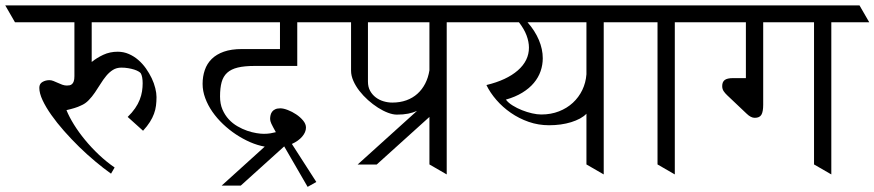

<svg xmlns="http://www.w3.org/2000/svg" viewBox="-62 -665 3334 732"><path d="M664.6 -580.1H287.6V-428.7Q306.6 -444.3 331.8 -456.1Q356.9 -467.8 386.7 -467.8Q409.2 -467.8 429 -459.2Q448.7 -450.7 465.1 -436.5Q481.4 -422.4 494.4 -404.1Q507.3 -385.7 516.4 -366.7Q525.4 -347.7 530 -328.9Q534.7 -310.1 534.7 -294.9Q534.7 -277.8 532.7 -262.2Q530.8 -246.6 525.1 -231.2Q519.5 -215.8 509.5 -200Q499.5 -184.1 483.4 -166.5L424.8 -219.2Q441.9 -235.8 453.1 -252.2Q464.4 -268.6 470.7 -284.9Q477.1 -301.3 479.5 -316.9Q481.9 -332.5 481.9 -347.7Q481.9 -359.9 480 -370.1Q478 -380.4 474.6 -385.7Q472.7 -388.7 466.1 -392.6Q459.5 -396.5 449.7 -399.7Q439.9 -402.8 427.2 -405Q414.6 -407.2 400.9 -407.2Q382.3 -407.2 368.4 -398.4Q354.5 -389.6 343 -375.7Q331.5 -361.8 321.3 -345.2Q311 -328.6 300 -312.5Q289.1 -296.4 276.1 -283Q263.2 -269.5 246.6 -262.7Q235.8 -257.3 222.2 -253.2Q208.5 -249 191.4 -245.1Q202.1 -218.8 220.2 -189.7Q238.3 -160.6 262.2 -131.6Q286.1 -102.5 314.7 -75.4Q343.3 -48.3 375 -26.4L361.3 -2.9Q333 -22.9 301.8 -49.1Q270.5 -75.2 240.2 -104.7Q210 -134.3 182.4 -165.5Q154.8 -196.8 133.8 -226.6Q112.8 -256.3 100.3 -283Q87.9 -309.6 87.9 -330.1Q87.9 -345.7 99.9 -352.5Q111.8 -359.4 126.5 -359.4Q133.8 -359.4 141.8 -356.2Q149.9 -353 158.4 -349.1Q167 -345.2 175.5 -342Q184.1 -338.9 192.9 -338.9Q198.2 -338.9 203.4 -339.8Q208.5 -340.8 212.6 -344.5Q216.8 -348.1 219.2 -355.2Q221.7 -362.3 221.7 -375V-580.1H-4.9L-42 -644.5H627.4Z M1215.3 -580.1H1071.3V-413.6H908.2Q870.1 -413.6 844.7 -407.5Q819.3 -401.4 804.2 -387.7Q789.1 -374 783 -351.8Q776.9 -329.6 776.9 -297.4Q776.9 -269 786.1 -247.6Q795.4 -226.1 810.1 -210.2Q824.7 -194.3 843.3 -183.6Q861.8 -172.9 880.4 -166.5Q898.9 -160.2 915.5 -157.5Q932.1 -154.8 943.4 -154.8Q957.5 -154.8 969.2 -156.7Q981 -158.7 989.7 -161.1Q977.1 -183.6 972.4 -193.8Q967.8 -204.1 967.8 -211.4Q967.8 -218.8 969.5 -226.1Q971.2 -233.4 975.6 -239.3Q980 -245.1 987.5 -248.5Q995.1 -252 1006.8 -252Q1018.6 -252 1035.2 -245.6Q1051.8 -239.3 1067.1 -229Q1082.5 -218.8 1093.5 -205.6Q1104.5 -192.4 1104.5 -178.7Q1104.5 -161.1 1090.1 -144.3Q1075.7 -127.4 1050.8 -116.2L1144 28.8L1110.8 47.4L1021.5 -106.9L856 42.5H783.2L947.3 -106Q919.9 -110.8 891.8 -123Q863.8 -135.3 837.6 -152.6Q811.5 -169.9 788.3 -191.9Q765.1 -213.9 747.8 -238.8Q730.5 -263.7 720.5 -290.8Q710.4 -317.9 710.4 -345.2Q710.4 -373.5 718.8 -397.9Q727.1 -422.4 745.1 -440.2Q763.2 -458 791.5 -468Q819.8 -478 860.4 -478H1005.4V-580.1H617.7L580.6 -644.5H1178.2Z M1575.2 -219.2 1374 -37.6H1301.3L1527.8 -242.2Q1512.7 -235.4 1494.1 -231.7Q1475.6 -228 1451.2 -228Q1436 -228 1417.2 -235.1Q1398.4 -242.2 1378.9 -254.6Q1359.4 -267.1 1341.1 -283.4Q1322.8 -299.8 1308.3 -318.4Q1293.9 -336.9 1285.2 -356.7Q1276.4 -376.5 1276.4 -395.5V-580.1H1168.9L1131.8 -644.5H1748.5L1785.6 -580.1H1641.1V0L1575.2 -38.1ZM1433.6 -273.9Q1463.4 -273.9 1487.5 -282.7Q1511.7 -291.5 1529.5 -307.6Q1547.4 -323.7 1559.1 -346.4Q1570.8 -369.1 1575.2 -397V-580.1H1340.8V-354Q1340.8 -333.5 1349.1 -318.6Q1357.4 -303.7 1370.6 -293.7Q1383.8 -283.7 1400.4 -278.8Q1417 -273.9 1433.6 -273.9Z M2173.8 -231.4Q2164.1 -221.2 2149.2 -213.1Q2134.3 -205.1 2115.5 -199.2Q2096.7 -193.4 2075.2 -190.4Q2053.7 -187.5 2031.2 -187.5Q1990.7 -187.5 1953.6 -200.4Q1916.5 -213.4 1885.5 -234.9Q1854.5 -256.3 1830.6 -283.9Q1806.6 -311.5 1792.5 -340.8Q1869.6 -359.4 1912.1 -396.5Q1954.6 -433.6 1954.6 -483.4Q1954.6 -505.4 1945.6 -529.8Q1936.5 -554.2 1916.5 -580.1H1738.8L1701.7 -644.5H2347.2L2384.3 -580.1H2239.7V0L2173.8 -38.1ZM2001.5 -228.5Q2038.6 -228.5 2069.1 -240.5Q2099.6 -252.4 2122.1 -273.2Q2144.5 -293.9 2158 -321.8Q2171.4 -349.6 2173.8 -381.8V-580.1H1949.2Q1977.5 -547.9 1992.4 -512.7Q2007.3 -477.5 2007.3 -442.9Q2007.3 -417.5 1999 -393.6Q1990.7 -369.6 1973.4 -348.9Q1956.1 -328.1 1929.4 -311.8Q1902.8 -295.4 1866.7 -285.2Q1876 -272.9 1892.6 -262.7Q1909.2 -252.4 1928.2 -244.9Q1947.3 -237.3 1966.6 -232.9Q1985.8 -228.5 2001.5 -228.5Z M2444.8 -580.1H2337.4L2300.3 -644.5H2618.2L2655.3 -580.1H2510.7V0L2444.8 -38.1Z M3041.5 -580.1H2847.7V-265.6Q2847.7 -239.3 2840.8 -227.5Q2834 -215.8 2815.4 -215.8Q2800.8 -215.8 2784.7 -231.4L2710.4 -301.8Q2702.1 -309.6 2696.8 -317.6Q2691.4 -325.7 2691.4 -336.9Q2691.4 -352.5 2700.9 -359.9Q2710.4 -367.2 2732.9 -367.2H2781.7V-580.1H2608.4L2571.3 -644.5H3214.8L3252 -580.1H3107.4V0L3041.5 -38.1Z"/></svg>

Font: Kurinto Seri
Style: Regular
Weight: 400
Designer: Kurinto was developed by Clint Goss from a range of fonts that are compatible with the SIL Open Font License Version 1.1
Foundry: Clinton F. Goss
Version: Version 2.196; July 25, 2020